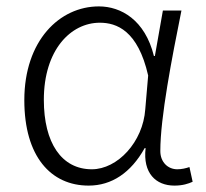

<svg xmlns="http://www.w3.org/2000/svg" viewBox="-20 -567 643 600"><path d="M257 13C329 13 389 -27 432 -104H435C426 -26 467 13 525 13C551 13 569 7 582 1L572 -45C561 -41 547 -38 534 -38C505 -38 481 -60 481 -95C481 -200 517 -385 547 -534H489L464 -392H461C433 -505 358 -547 289 -547C166 -547 56 -440 56 -254C56 -78 139 13 257 13ZM267 -38C172 -38 117 -121 117 -255C117 -411 201 -496 292 -496C344 -496 411 -472 443 -331L434 -226C427 -123 347 -38 267 -38Z"/></svg>

Font: Noto Sans HK Light
Style: Regular
Weight: 300
Designer: Ryoko NISHIZUKA 西塚涼子 (kana, bopomofo & ideographs); Paul D. Hunt (Latin, Greek & Cyrillic); Sandoll Communications 산돌커뮤니
Foundry: Adobe
Version: Version 2.004;hotconv 1.0.118;makeotfexe 2.5.65603